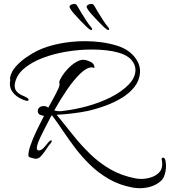

<svg xmlns="http://www.w3.org/2000/svg" viewBox="-20 -810 895 1012"><path d="M717 182Q707 182 697 181Q687 180 676 178Q608 165 553 133Q498 101 454.5 58.5Q411 16 375.5 -31Q340 -78 311 -121.5Q282 -165 257 -198Q255 -203 252.5 -201Q250 -199 250 -199Q228 -157 209.5 -120.5Q191 -84 182 -62Q174 -40 174 -31Q174 -17 185 -17Q199 -17 215 -36Q226 -49 235.5 -60.5Q245 -72 252 -70Q253 -69 253 -67Q253 -62 246 -53.5Q239 -45 238 -44Q231 -34 219.5 -17Q208 0 195.5 13.5Q183 27 169 27Q167 27 157.5 25Q148 23 139.5 20Q131 17 130 13Q128 -6 139.5 -40.5Q151 -75 171 -117Q191 -159 212 -199Q196 -203 189 -206Q179 -213 179 -225Q179 -235 187 -243Q195 -251 211 -251Q216 -251 223 -249Q230 -247 234 -242Q251 -272 264.5 -297Q278 -322 284 -336Q290 -347 292 -354.5Q294 -362 294 -366Q294 -372 292 -376Q294 -388 306.5 -408Q319 -428 338 -448Q357 -468 379 -481.5Q401 -495 420 -495Q426 -495 438.5 -491.5Q451 -488 462.5 -481Q474 -474 477 -461Q478 -458 478 -455Q478 -452 476 -452Q474 -452 470.5 -453.5Q467 -455 465 -455Q437 -455 402.5 -421.5Q368 -388 332.5 -336Q297 -284 266 -228Q271 -227 277.5 -225.5Q284 -224 293 -224Q297 -224 300.5 -224Q304 -224 308 -225Q372 -232 438.5 -250Q505 -268 563 -297Q621 -326 659 -365Q694 -402 694 -441Q694 -470 672 -495Q650 -520 603 -533Q575 -541 539.5 -545Q504 -549 463 -549Q399 -549 331.5 -538Q264 -527 205 -504.5Q146 -482 106 -448Q66 -414 58 -367Q55 -343 67 -329Q79 -315 96.5 -307.5Q114 -300 124 -294Q131 -288 131 -284Q131 -277 118 -279Q104 -282 83.5 -293Q63 -304 47.5 -323.5Q32 -343 32 -369Q32 -373 32.5 -377Q33 -381 34 -385Q34 -386 33.5 -391.5Q33 -397 33 -401Q39 -432 63.5 -459.5Q88 -487 119.5 -508.5Q151 -530 178 -543Q225 -566 291 -579.5Q357 -593 429 -593Q473 -593 516.5 -587Q560 -581 601 -568Q658 -549 689.5 -509.5Q721 -470 718 -427Q715 -386 689.5 -353Q664 -320 624.5 -295.5Q585 -271 537.5 -253.5Q490 -236 442 -225Q403 -217 360 -212Q317 -207 279 -205Q322 -152 364.5 -98.5Q407 -45 455.5 2Q504 49 562 82.5Q620 116 693 130Q708 133 724 133Q750 133 775.5 125Q801 117 818 100Q835 83 835 55Q835 50 834.5 45Q834 40 833 35Q833 33 832.5 32Q832 31 832 30Q832 21 839 21Q849 21 852 36Q855 51 855 64Q855 79 852.5 92Q850 105 846 116Q837 144 800.5 163Q764 182 717 182ZM456 -653Q451 -655 436 -669Q421 -683 403 -702Q385 -721 370.5 -737.5Q356 -754 352 -762Q349 -766 347.5 -769.5Q346 -773 347 -777Q350 -785 363 -788Q372 -791 378 -788Q383 -787 389 -776.5Q395 -766 404 -750Q421 -722 435 -701Q449 -680 456 -672Q467 -660 465 -654Q464 -650 456 -653ZM546 -653Q541 -655 526 -669Q511 -683 493 -702Q475 -721 460.5 -737.5Q446 -754 442 -762Q439 -766 437.5 -769.5Q436 -773 437 -777Q440 -785 453 -788Q462 -791 468 -788Q473 -787 479 -776.5Q485 -766 494 -750Q511 -722 525 -701Q539 -680 546 -672Q557 -660 555 -654Q554 -650 546 -653Z"/></svg>

Font: Allura
Style: Regular
Weight: 400
Designer: Robert E. Leuschke
Foundry: Robert E. Leuschke
Version: Version 1.110